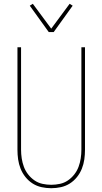

<svg xmlns="http://www.w3.org/2000/svg" viewBox="-20 -984 540 1012"><path d="M250 8Q224 8 199 2.5Q174 -3 152.5 -16.5Q131 -30 114.5 -50.5Q98 -71 88.5 -95Q79 -119 75.5 -144Q72 -169 72 -195V-735H91V-195Q91 -172 94.5 -149Q98 -126 106 -104.5Q114 -83 128.5 -64.5Q143 -46 162 -33Q181 -20 204 -15Q227 -10 250 -10Q273 -10 296 -15Q319 -20 338 -33Q357 -46 371.5 -64.5Q386 -83 394 -104.5Q402 -126 405.5 -149Q409 -172 409 -195V-735H428V-195Q428 -169 424.5 -144Q421 -119 411.5 -95Q402 -71 385.5 -50.5Q369 -30 347.5 -16.5Q326 -3 301 2.5Q276 8 250 8ZM237 -815 137 -954 153 -964 250 -833 347 -964 363 -954 263 -815Z"/></svg>

Font: Iosevka Term Curly Thin
Style: Regular
Weight: 100
Designer: Belleve Invis
Foundry: Belleve Invis
Version: Version 32.3.0